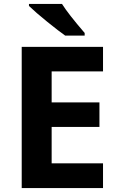

<svg xmlns="http://www.w3.org/2000/svg" viewBox="-20 -951 600 971"><path d="M501 0H89.8V-713.9H501V-589.8H241.2V-433.1H482.9V-309.1H241.2V-125H501ZM309.6 -771Q278.8 -792.5 219.2 -840.6Q159.7 -888.7 126.5 -920.9V-931.2H293.5Q324.2 -881.8 408.2 -784.2V-771Z"/></svg>

Font: Zoram GWebM
Style: Bold
Weight: 700
Foundry: Ascender Corporation
Version: Version 1.000